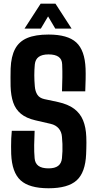

<svg xmlns="http://www.w3.org/2000/svg" viewBox="-20 -993 516 1022"><path d="M238.6 9.1Q135.7 9.1 89.6 -33.1Q43.6 -75.2 39.6 -173Q39.1 -192.8 39 -213.7Q39 -234.6 39.8 -255.7Q40.7 -276.8 42.8 -296.8H164.3Q162.3 -257.9 161.9 -220.8Q161.4 -183.7 164.3 -150.5Q166.6 -123.3 184.9 -110Q203.2 -96.8 238.5 -96.8Q271.8 -96.8 289.4 -110Q307 -123.3 309.8 -150.5Q311.8 -168.9 312.4 -188.2Q313 -207.4 312.3 -226.7Q311.5 -246 309.8 -264.4Q308 -291.2 292.4 -309.4Q276.7 -327.6 249.7 -333.8L168.6 -352.5Q119.5 -363.9 91.2 -387.5Q62.8 -411.1 50.3 -447.5Q37.9 -483.8 36.4 -533.8Q35.9 -558.9 36 -581.6Q36.1 -604.3 36.6 -628.1Q39.1 -692.9 60.4 -732.7Q81.6 -772.5 125.1 -790.8Q168.7 -809.1 238.5 -809.1Q340.3 -809.1 385.9 -767.2Q431.6 -725.3 435.5 -627.8Q436.5 -603.4 435.8 -570.5Q435.2 -537.6 433.8 -506.8H310Q311.5 -544.7 311.9 -580.1Q312.4 -615.5 310.9 -650.4Q310.1 -677.2 292 -690.3Q273.9 -703.4 238.2 -703.4Q204.4 -703.4 186.2 -690.3Q168.1 -677.2 165.3 -650.4Q162.6 -621 162.6 -592.2Q162.7 -563.3 165.3 -533.8Q167.4 -506.9 178.7 -489.1Q190 -471.3 216.1 -465.4L288.5 -450Q342.1 -438.3 374.5 -414.1Q407 -389.8 422.2 -352.5Q437.5 -315.1 439.3 -264.4Q440 -250 440 -234.3Q440 -218.6 439.5 -202.9Q439.1 -187.3 438.5 -173Q434.5 -75.2 388.2 -33.1Q341.9 9.1 238.6 9.1ZM110.6 -840.9 196.3 -973.3H275.3L361 -840.9H274.2L235.9 -905.7L197.5 -840.9Z"/></svg>

Font: Big Shoulders Text SC Thin
Style: Regular
Weight: 100
Designer: Patric King
Foundry: XO Type Co
Version: Version 2.002